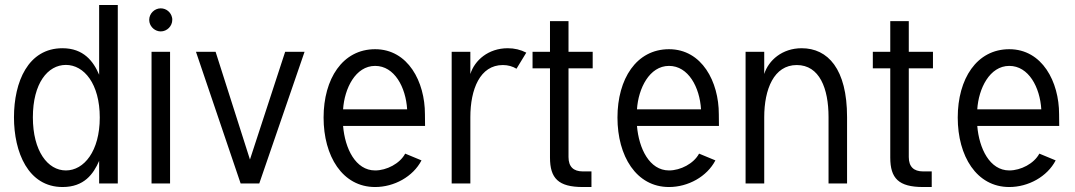

<svg xmlns="http://www.w3.org/2000/svg" viewBox="-20 -730 4278 764"><path d="M374.5 -710V-432.6C351.6 -486.3 312.5 -538.1 228.5 -538.1C91.8 -538.1 35.6 -404.3 35.6 -263.2C35.6 -124.5 91.8 14.2 229 14.2C314.5 14.2 351.6 -37.1 374.5 -89.8V0H448.7V-710ZM110.8 -263.2C110.8 -398.4 169.9 -471.7 242.2 -471.7C314.5 -471.7 377 -396.5 377 -262.2C377 -128.9 314.5 -51.8 242.2 -51.8C169.9 -51.8 110.8 -128.9 110.8 -263.2Z M573.7 -650.9C573.7 -647.9 574.2 -644.5 574.7 -641.6C579.1 -621.1 598.1 -605 619.6 -605C644.5 -605 665.5 -626 665.5 -650.9C665.5 -654.3 665.5 -657.2 664.6 -660.2C660.2 -681.2 641.6 -696.8 619.6 -696.8C594.7 -696.8 573.7 -675.8 573.7 -650.9ZM583 -523.9V0H656.7V-523.9Z M937.5 0H1011.7L1191.9 -523.9H1114.7L974.6 -95.2L837.9 -523.9H759.8Z M1345.2 -294.9C1350.6 -377.9 1394.5 -467.8 1472.7 -467.8C1549.8 -467.8 1594.7 -382.8 1600.1 -294.9ZM1345.2 -229H1671.4C1671.4 -240.2 1670.9 -265.1 1670.9 -275.9C1670.9 -404.3 1604 -534.2 1472.7 -534.2C1342.8 -534.2 1267.6 -416 1267.6 -262.2C1267.6 -108.9 1342.3 14.2 1472.7 14.2C1548.3 14.2 1623.5 -26.9 1657.2 -91.8L1592.3 -118.7C1571.3 -79.1 1518.6 -51.8 1472.7 -51.8C1394.5 -51.8 1352.5 -139.6 1345.2 -229Z M2074.2 -520.5C2051.8 -532.2 2026.9 -538.1 2000.5 -538.1C1923.3 -538.1 1868.7 -490.2 1851.6 -435.5V-523.9H1777.3V0H1851.6V-263.7C1851.6 -375 1890.1 -471.2 1981 -471.2C2001.5 -471.2 2020 -465.8 2035.2 -456.5Z M2168.5 -458V-103C2168.5 -20.5 2201.7 14.2 2299.3 14.2H2333.5V-47.9H2299.3C2261.7 -47.9 2242.2 -66.9 2242.2 -105V-458H2338.4V-523.9H2242.2V-646H2168.5V-523.9H2099.1V-458Z M2514.6 -294.9C2520 -377.9 2564 -467.8 2642.1 -467.8C2719.2 -467.8 2764.2 -382.8 2769.5 -294.9ZM2514.6 -229H2840.8C2840.8 -240.2 2840.3 -265.1 2840.3 -275.9C2840.3 -404.3 2773.4 -534.2 2642.1 -534.2C2512.2 -534.2 2437 -416 2437 -262.2C2437 -108.9 2511.7 14.2 2642.1 14.2C2717.8 14.2 2793 -26.9 2826.7 -91.8L2761.7 -118.7C2740.7 -79.1 2688 -51.8 2642.1 -51.8C2564 -51.8 2522 -139.6 2514.6 -229Z M3021 0V-263.7C3021 -375 3059.6 -471.2 3150.4 -471.2C3241.2 -471.2 3276.9 -377.9 3276.9 -264.2V0H3350.6V-264.2C3350.6 -455.6 3274.4 -538.1 3169.9 -538.1C3092.8 -538.1 3038.1 -490.2 3021 -435.5V-523.9H2946.8V0Z M3522.5 -458V-103C3522.5 -20.5 3555.7 14.2 3653.3 14.2H3687.5V-47.9H3653.3C3615.7 -47.9 3596.2 -66.9 3596.2 -105V-458H3692.4V-523.9H3596.2V-646H3522.5V-523.9H3453.1V-458Z M3868.7 -294.9C3874 -377.9 3918 -467.8 3996.1 -467.8C4073.2 -467.8 4118.2 -382.8 4123.5 -294.9ZM3868.7 -229H4194.8C4194.8 -240.2 4194.3 -265.1 4194.3 -275.9C4194.3 -404.3 4127.4 -534.2 3996.1 -534.2C3866.2 -534.2 3791 -416 3791 -262.2C3791 -108.9 3865.7 14.2 3996.1 14.2C4071.8 14.2 4147 -26.9 4180.7 -91.8L4115.7 -118.7C4094.7 -79.1 4042 -51.8 3996.1 -51.8C3918 -51.8 3876 -139.6 3868.7 -229Z"/></svg>

Font: Tuffy
Style: Regular
Weight: 500
Designer: Thatcher Ulrich, Karoly Barta and Michael Everson
Version: Version 001.270